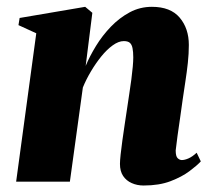

<svg xmlns="http://www.w3.org/2000/svg" viewBox="-20 -546 637 577"><path d="M237.5 -348Q249.5 -377 268.5 -408Q287.5 -439 313.2 -465.8Q339 -492.5 369.8 -509Q400.5 -525.5 436.5 -525.5Q492.5 -525.5 520 -493Q547.5 -460.5 547.5 -411Q547.5 -384.5 544.5 -357Q541.5 -329.5 537.2 -301.8Q533 -274 529 -247Q526 -222.5 521.5 -193.5Q517 -164.5 513.5 -137.8Q510 -111 508 -94Q508 -76 514 -70.5Q520 -65 526.5 -65Q535 -65 546.5 -70Q558 -75 571 -87L583.5 -61Q572 -48.5 549.2 -31.5Q526.5 -14.5 492.5 -1.5Q458.5 11.5 411.5 11.5Q392 11.5 375.8 4.2Q359.5 -3 350 -17.2Q340.5 -31.5 340.5 -53.5Q340.5 -63 342.5 -81.8Q344.5 -100.5 347.8 -124.2Q351 -148 354.8 -172.5Q358.5 -197 361.5 -217Q365 -241 368.5 -264Q372 -287 374.8 -307.8Q377.5 -328.5 379 -345.5Q380.5 -362.5 380.5 -373.5Q380.5 -390.5 378.2 -401.5Q376 -412.5 370 -417.5Q364 -422.5 352 -422.5Q336.5 -422.5 318.8 -409.8Q301 -397 284.2 -376.2Q267.5 -355.5 253 -331Q238.5 -306.5 229 -283L190 0H28.5L89 -446L35.5 -470.5L39 -492L236 -525.5L257.5 -507.5Z"/></svg>

Font: Merriweather 120pt Black
Style: Italic
Weight: 900
Italic angle: -7.8°
Version: Version 2.101